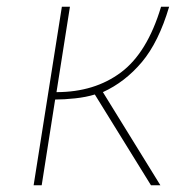

<svg xmlns="http://www.w3.org/2000/svg" viewBox="-20 -551 537 571"><path d="M164 -531H188L148 -277Q261 -277 339.5 -335.5Q418 -394 459 -531H483Q452 -426 402 -366.5Q352 -307 286 -277L457 0H429L262 -270Q236 -262 203.5 -258.5Q171 -255 144 -255L104 0H80Z"/></svg>

Font: Exo Thin
Style: Italic
Weight: 250
Italic angle: -9°
Designer: Natanael Gama
Foundry: Natanael Gama
Version: Version 1.500; ttfautohint (v1.6)